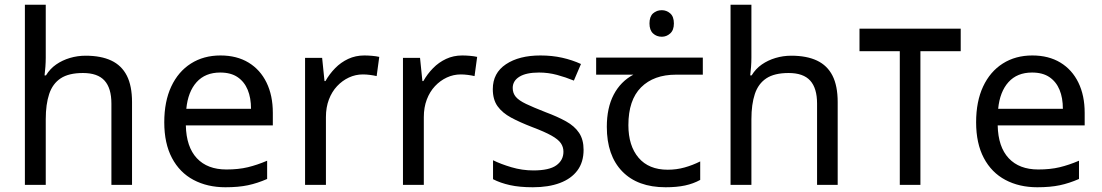

<svg xmlns="http://www.w3.org/2000/svg" viewBox="-20 -780 4647 810"><path d="M173 -537Q173 -518 171.5 -498Q170 -478 168 -462H174Q191 -490 217 -508Q243 -526 275 -535.5Q307 -545 341 -545Q406 -545 449.5 -524.5Q493 -504 515 -461Q537 -418 537 -349V0H450V-343Q450 -408 421 -440Q392 -472 330 -472Q270 -472 236 -449.5Q202 -427 187.5 -383.5Q173 -340 173 -277V0H85V-760H173Z M910 -546Q979 -546 1028.5 -516Q1078 -486 1104.5 -431.5Q1131 -377 1131 -304V-251H764Q766 -160 810.5 -112.5Q855 -65 935 -65Q986 -65 1025.5 -74.5Q1065 -84 1107 -102V-25Q1066 -7 1026 1.5Q986 10 931 10Q855 10 796.5 -21Q738 -52 705.5 -113.5Q673 -175 673 -264Q673 -352 702.5 -415Q732 -478 785.5 -512Q839 -546 910 -546ZM909 -474Q846 -474 809.5 -433.5Q773 -393 766 -321H1039Q1039 -367 1025 -401Q1011 -435 982.5 -454.5Q954 -474 909 -474Z M1517 -546Q1532 -546 1549.5 -544.5Q1567 -543 1580 -540L1569 -459Q1556 -462 1540.5 -464Q1525 -466 1511 -466Q1480 -466 1452 -453Q1424 -440 1402 -416.5Q1380 -393 1367.5 -360Q1355 -327 1355 -286V0H1267V-536H1339L1349 -438H1353Q1370 -468 1394 -492.5Q1418 -517 1449 -531.5Q1480 -546 1517 -546Z M1930 -546Q1945 -546 1962.5 -544.5Q1980 -543 1993 -540L1982 -459Q1969 -462 1953.5 -464Q1938 -466 1924 -466Q1893 -466 1865 -453Q1837 -440 1815 -416.5Q1793 -393 1780.5 -360Q1768 -327 1768 -286V0H1680V-536H1752L1762 -438H1766Q1783 -468 1807 -492.5Q1831 -517 1862 -531.5Q1893 -546 1930 -546Z M2442 -148Q2442 -96 2416 -61Q2390 -26 2342 -8Q2294 10 2228 10Q2172 10 2131.5 1Q2091 -8 2060 -24V-104Q2092 -88 2137.5 -74.5Q2183 -61 2230 -61Q2297 -61 2327 -82.5Q2357 -104 2357 -140Q2357 -160 2346 -176Q2335 -192 2306.5 -208Q2278 -224 2225 -244Q2173 -264 2136 -284Q2099 -304 2079 -332Q2059 -360 2059 -404Q2059 -472 2114.5 -509Q2170 -546 2260 -546Q2309 -546 2351.5 -536.5Q2394 -527 2431 -510L2401 -440Q2367 -454 2330 -464Q2293 -474 2254 -474Q2200 -474 2171.5 -456.5Q2143 -439 2143 -409Q2143 -387 2156 -371.5Q2169 -356 2199.5 -341.5Q2230 -327 2281 -307Q2332 -288 2368 -268Q2404 -248 2423 -219.5Q2442 -191 2442 -148Z M2772 -737Q2792 -737 2807.5 -723.5Q2823 -710 2823 -681Q2823 -653 2807.5 -639Q2792 -625 2772 -625Q2750 -625 2735 -639Q2720 -653 2720 -681Q2720 -710 2735 -723.5Q2750 -737 2772 -737ZM2788 10Q2670 10 2605 -57Q2540 -124 2540 -245Q2540 -325 2569 -380.5Q2598 -436 2652 -465H2495V-537H2945V-465H2832Q2738 -465 2684.5 -411.5Q2631 -358 2631 -252Q2631 -165 2674 -114.5Q2717 -64 2797 -64Q2834 -64 2868 -73.5Q2902 -83 2934 -99V-21Q2905 -5 2870 2.5Q2835 10 2788 10Z M3150 -537Q3150 -518 3148.5 -498Q3147 -478 3145 -462H3151Q3168 -490 3194 -508Q3220 -526 3252 -535.5Q3284 -545 3318 -545Q3383 -545 3426.5 -524.5Q3470 -504 3492 -461Q3514 -418 3514 -349V0H3427V-343Q3427 -408 3398 -440Q3369 -472 3307 -472Q3247 -472 3213 -449.5Q3179 -427 3164.5 -383.5Q3150 -340 3150 -277V0H3062V-760H3150Z M4033 -659V-564H3863V0H3776V-564H3606V-659Z M4335 -546Q4404 -546 4453.5 -516Q4503 -486 4529.5 -431.5Q4556 -377 4556 -304V-251H4189Q4191 -160 4235.5 -112.5Q4280 -65 4360 -65Q4411 -65 4450.5 -74.5Q4490 -84 4532 -102V-25Q4491 -7 4451 1.5Q4411 10 4356 10Q4280 10 4221.5 -21Q4163 -52 4130.5 -113.5Q4098 -175 4098 -264Q4098 -352 4127.5 -415Q4157 -478 4210.5 -512Q4264 -546 4335 -546ZM4334 -474Q4271 -474 4234.5 -433.5Q4198 -393 4191 -321H4464Q4464 -367 4450 -401Q4436 -435 4407.5 -454.5Q4379 -474 4334 -474Z"/></svg>

Font: ukorean05
Style: Book
Weight: 400
Designer: Jelle Bosma - Monotype Design Team
Foundry: Monotype Imaging Inc.
Version: Version 2.003